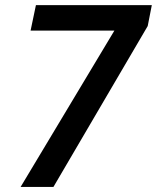

<svg xmlns="http://www.w3.org/2000/svg" viewBox="-20 -734 616 754"><path d="M61 0 429.2 -613.8H100.1L121.1 -713.9H576.2L560.1 -631.8L189.9 0Z"/></svg>

Font: f51836669439504   
Style: Italic
Weight: 600
Italic angle: -12°
Foundry: Ascender Corporation
Version: Version 1.10